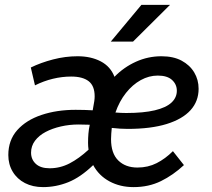

<svg xmlns="http://www.w3.org/2000/svg" viewBox="-20 -755 867 785"><path d="M156 10Q114 10 82 -6.5Q50 -23 32 -53Q14 -83 14 -121Q14 -182 50.5 -223Q87 -264 149.5 -285Q212 -306 289 -306Q306 -306 325 -305.5Q344 -305 359 -304Q364 -331 365.5 -341.5Q367 -352 367 -361Q367 -404 342.5 -423Q318 -442 271 -442Q234 -442 196.5 -433Q159 -424 123 -406L106 -479Q147 -499 197 -512Q247 -525 297 -525Q352 -525 392 -504Q432 -483 448 -441Q486 -480 535.5 -502.5Q585 -525 640 -525Q689 -525 722.5 -507Q756 -489 774 -459Q792 -429 792 -392Q792 -341 759 -304.5Q726 -268 661.5 -248Q597 -228 502 -228Q487 -228 470.5 -229Q454 -230 437 -232Q436 -221 435 -209.5Q434 -198 434 -186Q434 -128 463.5 -99Q493 -70 542 -70Q585 -70 620.5 -88Q656 -106 687 -137L732 -80Q688 -39 638 -14.5Q588 10 526 10Q471 10 427.5 -13.5Q384 -37 361 -80Q309 -30 259 -10Q209 10 156 10ZM183 -67Q226 -67 264.5 -87Q303 -107 342 -143Q341 -150 340.5 -157Q340 -164 340 -171Q340 -190 341.5 -208.5Q343 -227 347 -245Q336 -245 324 -245.5Q312 -246 301 -246Q264 -246 229 -238Q194 -230 166.5 -215.5Q139 -201 123 -179.5Q107 -158 107 -131Q107 -103 126.5 -85Q146 -67 183 -67ZM452 -295Q464 -294 475 -293.5Q486 -293 496 -293Q567 -293 613 -304Q659 -315 681 -335.5Q703 -356 703 -384Q703 -410 683.5 -428Q664 -446 625 -446Q589 -446 555.5 -427.5Q522 -409 495 -375Q468 -341 452 -295ZM433 -585 558 -735H675L524 -585Z"/></svg>

Font: Radio Canada
Style: Italic
Weight: 400
Italic angle: -12°
Designer: Charles Daoud, Etienne Aubert Bonn, Alexandre Saumier Demers, Jacques Le Bailly
Foundry: Radio-Canada
Version: Version 2.104;gftools[0.9.28.dev5+ged2979d]